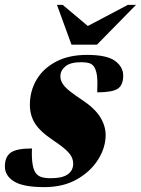

<svg xmlns="http://www.w3.org/2000/svg" viewBox="-40 -752 578 787"><path d="M91 -143.5Q88 -69 106 -43.5Q115 -31 130 -26.2Q145 -21.5 167 -21.5Q216 -21.5 238 -37.5Q260 -53.5 260 -81Q260 -95 253.8 -108.2Q247.5 -121.5 229.8 -138Q212 -154.5 176.5 -178Q123.5 -213.5 103 -246.8Q82.5 -280 82.5 -322.5Q82.5 -379 109.8 -425.2Q137 -471.5 189.5 -499.2Q242 -527 316.5 -527Q398.5 -527 431.8 -502.2Q465 -477.5 465 -442Q465 -403 442.5 -388.2Q420 -373.5 358.5 -373.5Q360.5 -419.5 357.5 -441.5Q354.5 -463.5 347 -476Q339.5 -489 326 -493Q312.5 -497 292.5 -497Q248.5 -497 228 -480Q207.5 -463 207.5 -439Q207.5 -417.5 225 -397.8Q242.5 -378 295 -343.5Q347.5 -309 370.2 -272.8Q393 -236.5 393 -198.5Q393 -147.5 362.5 -98.5Q332 -49.5 275.8 -17.2Q219.5 15 141.5 15Q55.5 15 17.8 -8.2Q-20 -31.5 -20 -70Q-20 -108 3.2 -125.8Q26.5 -143.5 91 -143.5ZM517.5 -732 357.5 -569H253L193.5 -732H217L320 -645.5L484 -732Z"/></svg>

Font: Newsreader Display ExtraBold
Style: Italic
Weight: 800
Italic angle: -17°
Designer: Hugues Gentile
Foundry: Production Type
Version: Version 1.001